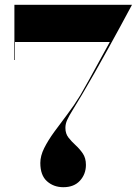

<svg xmlns="http://www.w3.org/2000/svg" viewBox="-20 -770 580 800"><path d="M244 10Q203.5 10 175.8 -14.8Q148 -39.5 148 -91Q148 -120.5 164.2 -153Q180.5 -185.5 206.2 -220.8Q232 -256 260.8 -294Q289.5 -332 314.5 -373Q331.5 -402 350.8 -437Q370 -472 391.8 -511.8Q413.5 -551.5 437.5 -595H42.5V-520H40V-750H530Q530 -750 516.2 -724.5Q502.5 -699 479.8 -657Q457 -615 429.5 -565.2Q402 -515.5 374 -466Q346 -416.5 322.5 -377Q297.5 -335 282.2 -310.5Q267 -286 259.8 -270Q252.5 -254 252.5 -237Q252.5 -213 265.5 -196.5Q278.5 -180 295.2 -164.8Q312 -149.5 325 -130.5Q338 -111.5 338 -83Q338 -44.5 313.2 -17.2Q288.5 10 244 10Z"/></svg>

Font: Bodoni Moda 72pt
Style: Bold
Weight: 700
Designer: Owen Earl
Foundry: indestructible type
Version: Version 2.004